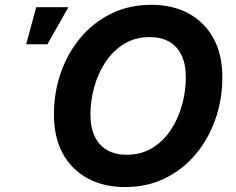

<svg xmlns="http://www.w3.org/2000/svg" viewBox="-20 -757 968 787"><path d="M492.7 9.8Q406.2 9.8 340.4 -25.3Q274.7 -60.3 237.9 -126.7Q201 -193.2 201 -287.7Q201 -376.7 228.9 -457.8Q256.9 -538.8 309.4 -601.7Q361.8 -664.6 435.5 -700.9Q509.2 -737.3 600.4 -737.3Q686.7 -737.3 752 -702.4Q817.4 -667.5 854.4 -601Q891.4 -534.6 891.4 -439.8Q891.4 -350.5 863.3 -269.6Q835.3 -188.7 782.9 -125.7Q730.5 -62.8 657.1 -26.5Q583.7 9.8 492.7 9.8ZM498.7 -122.6Q558.9 -122.6 604.4 -150.5Q649.9 -178.5 680.5 -225Q711.1 -271.6 726.4 -327.7Q741.7 -383.7 741.7 -439.7Q741.7 -494.1 723.9 -530.9Q706.2 -567.6 673.1 -586.3Q640.1 -605 594.4 -605Q534.2 -605 488.6 -576.9Q442.9 -548.8 412.2 -502.3Q381.5 -455.7 366.1 -399.9Q350.7 -344 350.7 -288Q350.7 -233.9 368.7 -197Q386.7 -160.1 419.9 -141.4Q453 -122.6 498.7 -122.6ZM87.2 -575.5 128.5 -727.5H260.4L174.3 -575.5Z"/></svg>

Font: Inter
Style: Italic
Weight: 400
Italic angle: -9.3988°
Designer: Rasmus Andersson
Foundry: rsms
Version: Version 4.001;git-66647c0bb